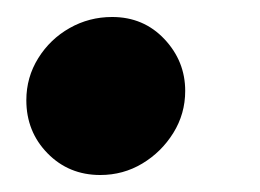

<svg xmlns="http://www.w3.org/2000/svg" viewBox="-20 -194 306 226"><path d="M98 12Q61 12 36 -13.5Q11 -39 11 -76Q11 -103 25 -125.5Q39 -148 62 -161Q85 -174 112 -174Q149 -174 173.5 -148Q198 -122 198 -87Q198 -60 184 -37.5Q170 -15 147.5 -1.5Q125 12 98 12Z"/></svg>

Font: MuseoModerno SemiBold
Style: Italic
Weight: 600
Italic angle: -9°
Designer: Pablo Cosgaya, Héctor Gatti, Marcela Romero, and the Authors of The MuseoModerno Project.
Foundry: Omnibus-Type Team
Version: Version 1.003